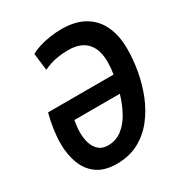

<svg xmlns="http://www.w3.org/2000/svg" viewBox="-171 -828 902 962"><g transform="rotate(-30 280.0 -347.0)"><path d="M228 15Q159 15 116 -15Q73 -45 53 -97Q33 -149 33 -214Q33 -252 39.5 -296.5Q46 -341 57 -381H436Q439 -399 440.5 -417Q442 -435 442 -451Q442 -503 424.5 -536.5Q407 -570 375.5 -585.5Q344 -601 300 -601Q270 -601 243 -597Q216 -593 194 -585.5Q172 -578 156 -570L144 -669Q165 -681 194 -690Q223 -699 256.5 -704Q290 -709 323 -709Q403 -709 455.5 -678Q508 -647 534 -591Q560 -535 560 -459Q560 -398 548.5 -332.5Q537 -267 512.5 -205.5Q488 -144 449 -94Q410 -44 355 -14.5Q300 15 228 15ZM235 -87Q281 -87 316 -113.5Q351 -140 375.5 -185Q400 -230 415 -282H152Q149 -267 147 -249Q145 -231 145 -211Q145 -179 154 -150.5Q163 -122 183 -104.5Q203 -87 235 -87Z"/></g></svg>

Font: Ubuntu Sans Mono SemiBold
Style: Italic
Weight: 600
Italic angle: -13.5°
Monospace: yes
Designer: Dalton Maag Ltd
Foundry: Dalton Maag Ltd
Version: Version 1.006